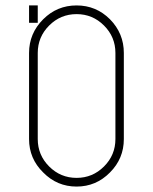

<svg xmlns="http://www.w3.org/2000/svg" viewBox="-20 -687 562 707"><path d="M385 -616Q436 -564 436 -492V-175Q436 -103 385 -52Q334 0 262 0Q190 0 139 -52Q87 -103 87 -175V-492Q87 -564 139 -616Q190 -667 262 -667Q334 -667 385 -616ZM405 -492Q405 -551 363 -593Q321 -635 262 -635Q203 -635 161 -593Q119 -551 119 -492V-175Q119 -116 161 -74Q203 -32 262 -32Q321 -32 363 -74Q405 -116 405 -175ZM119 -667V-603H87V-667Z"/></svg>

Font: Zector
Style: Regular
Weight: 400
Designer: GGBot
Version: 0.72